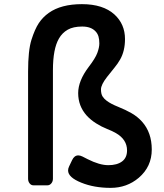

<svg xmlns="http://www.w3.org/2000/svg" viewBox="-20 -889 789 921"><path d="M114.7 -544.9Q114.7 -647.5 130.9 -698.2Q147 -749 166 -777.8Q185.1 -806.6 213.9 -827.1Q272.9 -869.1 373 -869.1Q474.6 -869.1 529.3 -819.3Q579.6 -772.9 579.6 -701.7Q579.6 -644.5 556.2 -603.5Q544.9 -583.5 528.8 -564L493.2 -519.5Q464.4 -482.4 464.4 -460.4Q464.4 -438.5 471.9 -426.5Q479.5 -414.6 492.2 -405.3Q511.7 -390.6 547.1 -376.5Q582.5 -362.3 611.1 -345.9Q639.6 -329.6 661.1 -305.7Q708 -253.4 708 -171.9Q708 -89.4 645.5 -36.1Q588.4 12.2 510.7 12.2Q431.6 12.2 370.1 -12.7Q306.6 -38.1 306.6 -71.3Q306.6 -80.6 311.5 -90.8L325.7 -120.6Q336.4 -143.6 355.5 -143.6Q364.7 -143.6 375.5 -138.2L400.4 -125.5Q457.5 -96.7 499.5 -96.7Q541.5 -96.7 565.4 -114.5Q589.4 -132.3 589.4 -167.5Q589.4 -219.7 536.1 -250.5Q519.5 -260.3 493.4 -270.5Q467.3 -280.8 440.9 -297.4Q414.6 -314 395.5 -335Q355 -380.4 355 -442.4Q355 -501.5 405.8 -568.4Q437 -608.9 446.8 -635Q456.5 -661.1 456.5 -680.7Q456.5 -700.2 452.4 -714.1Q448.2 -728 438.5 -738.3Q417 -761.7 374.3 -761.7Q331.5 -761.7 304.9 -746.6Q278.3 -731.4 262.7 -704.1Q233.9 -654.8 233.9 -552.7V-31.7Q233.9 -18.6 226.1 -9.3Q218.3 0 207.5 0H140.6Q129.4 0 122.1 -9.3Q114.7 -18.6 114.7 -31.7Z"/></svg>

Font: Capriola
Style: Regular
Weight: 400
Designer: Viktoriya Grabowska
Foundry: Viktoriya Grabowska
Version: Version 1.007